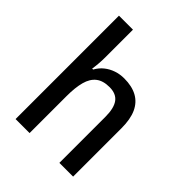

<svg xmlns="http://www.w3.org/2000/svg" viewBox="-213 -879 998 998"><g transform="rotate(45 285.5 -380.0)"><path d="M178 -558Q178 -533 176 -509Q174 -485 171 -467H178Q193 -494 215.5 -512Q238 -530 266 -539.5Q294 -549 325 -549Q382 -549 420.5 -528Q459 -507 478.5 -464.5Q498 -422 498 -355V0H397V-338Q397 -402 374.5 -432.5Q352 -463 303 -463Q256 -463 228.5 -441.5Q201 -420 189.5 -377.5Q178 -335 178 -272V0H75V-760H178Z"/></g></svg>

Font: Noto Sans Hebrew SemiCondensed Medium
Style: Regular
Weight: 500
Width: 4
Designer: Monotype Design Team
Foundry: Monotype Imaging Inc.
Version: Version 2.003